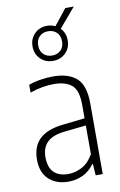

<svg xmlns="http://www.w3.org/2000/svg" viewBox="-98 -944 626 1005"><g transform="rotate(-10 215.0 -441.0)"><path d="M182.5 8Q119 8 79.2 -28.5Q39.5 -65 39.5 -134Q39.5 -204 80.5 -243Q121.5 -282 206.5 -291L322.5 -304V-375Q322.5 -454 289.2 -481.2Q256 -508.5 193.5 -508.5Q167 -508.5 134 -503Q101 -497.5 67.5 -485.5V-527Q95 -537.5 130.5 -543Q166 -548.5 197 -548.5Q278.5 -548.5 322 -510.5Q365.5 -472.5 365.5 -373.5V0H328L324 -60.5H320Q295.5 -26 260.2 -9Q225 8 182.5 8ZM85.5 -139.5Q85.5 -83.5 112.8 -57.5Q140 -31.5 189.5 -31.5Q222.5 -31.5 258.5 -48.8Q294.5 -66 322.5 -113V-266L207 -253.5Q144.5 -247 115 -218.5Q85.5 -190 85.5 -139.5ZM213 -628.5Q172.5 -628.5 146 -655Q119.5 -681.5 119.5 -721.5Q119.5 -762 146 -788.5Q172.5 -815 213 -815Q236.5 -815 256 -805L323.5 -890H368.5L281 -787Q306.5 -761 306.5 -721.5Q306.5 -681.5 280 -655Q253.5 -628.5 213 -628.5ZM213 -657Q241 -657 258.8 -674.2Q276.5 -691.5 276.5 -721.5Q276.5 -751.5 258.8 -768.8Q241 -786 213 -786Q185 -786 167.2 -768.8Q149.5 -751.5 149.5 -721.5Q149.5 -691.5 167.2 -674.2Q185 -657 213 -657Z"/></g></svg>

Font: Encode Sans Condensed Condensed ExtraLight
Style: Regular
Weight: 200
Width: 3
Designer: Multiple Designers
Foundry: Impallari Type
Version: Version 3.000; ttfautohint (v1.8.3) -l 8 -r 50 -G 200 -x 14 